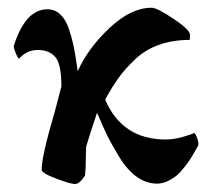

<svg xmlns="http://www.w3.org/2000/svg" viewBox="-20 -458 544 484"><path d="M479.5 -90.8Q478.5 -89.8 472.2 -78.1Q465.8 -66.4 460.4 -58.1Q455.1 -49.8 444.8 -36.6Q434.6 -23.4 425.3 -15.6Q416 -7.8 402.8 -1.5Q389.6 4.9 376 4.9Q348.6 4.9 324.2 -12.7Q299.8 -30.3 279.3 -64.5Q258.8 -98.6 249 -119.1Q239.3 -139.6 224.6 -173.8Q223.6 -171.9 210.4 -130.9Q197.3 -89.8 197.3 -88.9Q197.3 -86.9 196.8 -78.6Q196.3 -70.3 196.3 -56.6Q196.3 -31.2 194.3 -15.6Q180.7 5.9 168.9 5.9Q158.2 5.9 121.6 -7.8Q85 -21.5 85 -30.3Q85 -64.5 118.2 -176.8L134.8 -240.2Q134.8 -295.9 119.6 -314Q104.5 -332 75.2 -332Q47.9 -332 28.3 -310.5Q25.4 -310.5 20 -323.2Q14.6 -335.9 14.6 -341.8Q43.9 -434.6 99.6 -434.6Q118.2 -434.6 131.8 -421.9Q145.5 -409.2 153.3 -386.2Q161.1 -363.3 165.5 -342.3Q169.9 -321.3 173.8 -293Q174.8 -283.2 175.8 -278.3Q202.1 -336.9 256.3 -387.7Q310.5 -438.5 362.3 -438.5Q376 -438.5 417.5 -410.6Q459 -382.8 459 -370.1Q459 -359.4 458 -357.4Q416 -357.4 381.3 -345.2Q346.7 -333 321.3 -309.1Q295.9 -285.2 279.3 -262.2Q262.7 -239.3 245.1 -207Q288.1 -106.4 397.5 -106.4Q418 -106.4 440.4 -112.8Q462.9 -119.1 469.7 -123Q473.6 -120.1 477.5 -108.4Q481.4 -96.7 479.5 -90.8Z"/></svg>

Font: Crimson
Style: Bold
Weight: 700
Version: Version 0.8 ; ttfautohint (v1.00) -l 8 -r 50 -G 200 -x 14 -D